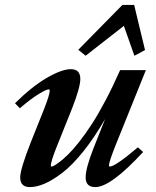

<svg xmlns="http://www.w3.org/2000/svg" viewBox="-20 -744 628 775"><path d="M325.7 -519 295.9 -543 474.1 -724.1H521.5L565.4 -542L522.5 -519L480 -639.6ZM100.6 11.2Q61.5 11.2 61.5 -27.8Q61.5 -61 105 -171.4L158.7 -305.7Q180.7 -362.3 180.7 -377.9Q180.7 -383.3 177.2 -383.3Q167 -383.3 136.5 -364.7Q106 -346.2 60.1 -307.1L40.5 -327.1Q108.4 -394.5 168.9 -429.7Q229.5 -464.8 266.1 -464.8Q304.2 -464.8 304.2 -425.3Q304.2 -391.6 271 -306.6L210.9 -156.7Q185.1 -92.3 185.1 -75.2Q185.1 -71.8 189 -71.8Q191.9 -71.8 200 -76.2Q208 -80.6 223.4 -92.5Q238.8 -104.5 257.1 -122.6Q275.4 -140.6 299.8 -171.6Q324.2 -202.6 349.6 -241.5Q375 -280.3 405.3 -337.4Q435.5 -394.5 464.8 -460.9H568.8L444.8 -153.3Q419.9 -89.8 419.9 -76.7Q419.9 -71.8 423.3 -71.8Q445.3 -71.8 536.6 -149.4L557.6 -130.4Q427.2 11.2 364.7 11.2Q325.7 11.2 325.7 -27.8Q325.7 -64.9 357.4 -145.5L404.3 -263.7Q361.3 -189 316.9 -133.5Q272.5 -78.1 233.4 -47.9Q194.3 -17.6 161.4 -3.2Q128.4 11.2 100.6 11.2Z"/></svg>

Font: Elstob 6pt
Style: Italic
Weight: 700
Italic angle: -20°
Designer: Peter S. Baker
Version: Version 1.015